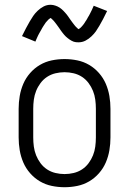

<svg xmlns="http://www.w3.org/2000/svg" viewBox="-20 -775 540 803"><path d="M250 8Q223 8 196.5 2.5Q170 -3 147 -16.5Q124 -30 106 -50.5Q88 -71 77.5 -95.5Q67 -120 62.5 -146.5Q58 -173 58 -200V-320Q58 -347 62.5 -373.5Q67 -400 77.5 -424.5Q88 -449 106 -469.5Q124 -490 147 -503.5Q170 -517 196.5 -522.5Q223 -528 250 -528Q277 -528 303.5 -522.5Q330 -517 353 -503.5Q376 -490 394 -469.5Q412 -449 422.5 -424.5Q433 -400 437.5 -373.5Q442 -347 442 -320V-200Q442 -173 437.5 -146.5Q433 -120 422.5 -95.5Q412 -71 394 -50.5Q376 -30 353 -16.5Q330 -3 303.5 2.5Q277 8 250 8ZM250 -47Q269 -47 288 -51.5Q307 -56 323 -66.5Q339 -77 350.5 -92.5Q362 -108 369 -125.5Q376 -143 378.5 -162Q381 -181 381 -200V-320Q381 -339 378.5 -358Q376 -377 369 -394.5Q362 -412 350.5 -427.5Q339 -443 323 -453.5Q307 -464 288 -468.5Q269 -473 250 -473Q231 -473 212 -468.5Q193 -464 177 -453.5Q161 -443 149.5 -427.5Q138 -412 131 -394.5Q124 -377 121.5 -358Q119 -339 119 -320V-200Q119 -181 121.5 -162Q124 -143 131 -125.5Q138 -108 149.5 -92.5Q161 -77 177 -66.5Q193 -56 212 -51.5Q231 -47 250 -47ZM308 -598Q303 -598 298 -598.5Q293 -599 288.5 -600.5Q284 -602 279.5 -604.5Q275 -607 270.5 -610Q266 -613 262.5 -616Q259 -619 255 -622.5Q251 -626 248 -630Q245 -634 241.5 -638Q238 -642 235.5 -646Q233 -650 230 -654Q227 -658 224 -662.5Q221 -667 217.5 -671.5Q214 -676 211 -680Q208 -684 205 -687.5Q202 -691 197.5 -695Q193 -699 192 -700Q191 -699 187.5 -697Q184 -695 181.5 -692Q179 -689 176 -686Q173 -683 171.5 -681Q170 -679 168.5 -676.5Q167 -674 165.5 -672Q164 -670 162.5 -667.5Q161 -665 159 -662Q157 -659 155.5 -656Q154 -653 152 -649.5Q150 -646 148 -642.5Q146 -639 144 -635.5Q142 -632 140 -628Q138 -624 136 -619.5Q134 -615 132 -610.5Q130 -606 128 -601L72 -624Q81 -642 89 -657.5Q97 -673 104.5 -685.5Q112 -698 119 -708.5Q126 -719 137.5 -730Q149 -741 162.5 -748Q176 -755 192 -755Q197 -755 202 -754Q207 -753 211.5 -751.5Q216 -750 220.5 -748Q225 -746 229.5 -743Q234 -740 237.5 -737Q241 -734 245 -730Q249 -726 252 -722.5Q255 -719 258.5 -715Q262 -711 264.5 -707Q267 -703 270 -699Q273 -695 276 -690.5Q279 -686 282.5 -681.5Q286 -677 289 -673Q292 -669 295 -665.5Q298 -662 302 -658.5Q306 -655 308 -653Q309 -653 312.5 -655.5Q316 -658 318.5 -660.5Q321 -663 324 -666.5Q327 -670 328.5 -672Q330 -674 331.5 -676Q333 -678 334.5 -680.5Q336 -683 337.5 -685.5Q339 -688 341 -690.5Q343 -693 344.5 -696.5Q346 -700 348 -703Q350 -706 352 -709.5Q354 -713 356 -717Q358 -721 360 -725Q362 -729 364 -733Q366 -737 368 -742Q370 -747 372 -751L428 -729Q419 -710 411 -695Q403 -680 395.5 -667Q388 -654 381 -644Q374 -634 362.5 -623Q351 -612 337.5 -605Q324 -598 308 -598Z"/></svg>

Font: Iosevka Curly Light
Style: Regular
Weight: 300
Monospace: yes
Designer: Belleve Invis
Foundry: Belleve Invis
Version: Version 22.1.2; ttfautohint (v1.8.4)